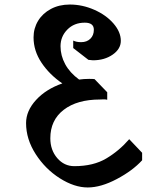

<svg xmlns="http://www.w3.org/2000/svg" viewBox="-20 -816 720 847"><path d="M607 -109Q565 -63 495 -26Q425 11 367 11Q308 11 244 -29.5Q180 -70 137.5 -136Q95 -202 95 -273Q95 -327 139 -375Q183 -423 255 -448Q198 -487 163 -539.5Q128 -592 128 -651Q128 -691 148 -724Q168 -757 204.5 -776.5Q241 -796 288 -796Q343 -796 395.5 -773Q448 -750 480.5 -712.5Q513 -675 513 -636Q513 -600 477 -575Q441 -550 390 -550L370 -552L303 -604V-637Q317 -630 338 -630Q363 -630 378.5 -645Q394 -660 394 -685Q394 -716 354 -716Q307 -716 277 -685.5Q247 -655 247 -612Q247 -571 267.5 -533Q288 -495 329 -465Q350 -468 373 -468Q389 -468 397 -467L453 -409V-376Q445 -378 434.5 -377.5Q424 -377 421 -377Q320 -377 261 -331.5Q202 -286 202 -206Q202 -154 232.5 -118.5Q263 -83 308 -83Q392 -83 449 -117Q506 -151 550 -202L607 -142Z"/></svg>

Font: Inknut Antiqua Light
Style: Regular
Weight: 300
Designer: Claus Eggers Sørensen
Foundry: Claus Eggers Sørensen
Version: Version 1.003; ttfautohint (v1.8.2) -l 8 -r 50 -G 200 -x 14 